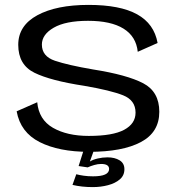

<svg xmlns="http://www.w3.org/2000/svg" viewBox="-20 -615 732 784"><path d="M344 5Q220.5 5 142 -34.8Q63.5 -74.5 48 -160.5L132 -197.5Q138.5 -126.5 196.2 -93.2Q254 -60 342.5 -60Q440.5 -60 487 -85Q533.5 -110 533.5 -155Q533.5 -205.5 482.8 -225.8Q432 -246 324.5 -264.5Q186.5 -285.5 120.5 -318Q54.5 -350.5 54.5 -432Q54.5 -510.5 132.5 -552.8Q210.5 -595 341.5 -595Q470.5 -595 540 -556.5Q609.5 -518 623.5 -439.5L542.5 -403.5Q536 -466 484.5 -498Q433 -530 339.5 -530Q248 -530 199.5 -502Q151 -474 151 -433Q151 -385 204.2 -367Q257.5 -349 359.5 -331.5Q499 -309.5 564.8 -275Q630.5 -240.5 630.5 -158.5Q630.5 -75 555.5 -35Q480.5 5 344 5ZM359 149Q337 149 316 146.8Q295 144.5 276 140L291.5 96.5Q304.5 100 322 102.5Q339.5 105 360 105Q425.5 105 425.5 75Q425.5 54.5 393 54.5Q379.5 54.5 364.8 58.8Q350 63 338 68.5L301 63L321 0H363L347 44.5Q359 37 378.8 32.2Q398.5 27.5 419 27.5Q448.5 27.5 468.2 39.5Q488 51.5 488 76Q488 101.5 469.2 117.5Q450.5 133.5 421 141.2Q391.5 149 359 149Z"/></svg>

Font: Anybody ExtraExpanded
Style: Regular
Weight: 400
Width: 8
Designer: Tyler Finck
Foundry: Etcetera Type Company
Version: Version 1.010; ttfautohint (v1.8.3) -l 8 -r 50 -G 200 -x 14 